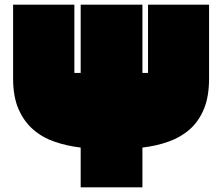

<svg xmlns="http://www.w3.org/2000/svg" viewBox="-20 -757 950 821"><path d="M36 -422V-737H298V-445H325V-737H589V-445H613V-737H874V-422Q874 -344 852 -291Q830 -238 791.5 -204Q753 -170 701 -151.5Q649 -133 589 -126V44H325V-126Q266 -133 213.5 -151Q161 -169 121.5 -203.5Q82 -238 59 -291Q36 -344 36 -422Z"/></svg>

Font: ChangwonDangamAsac Bold
Style: Regular
Weight: 700
Designer: Choi Chi-young, Lee Youngbeen, Kim Jungjin, Yoon Jihee, Han Dohee
Foundry: YoonDesign Inc.
Version: Version 1.010;Build 20210623